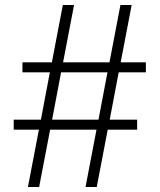

<svg xmlns="http://www.w3.org/2000/svg" viewBox="-20 -750 640 770"><path d="M92 0 136 -230H35V-270H144L180 -460H70V-500H188L232 -730H277L233 -500H419L463 -730H508L464 -500H565V-460H456L420 -270H530V-230H412L368 0H323L367 -230H181L137 0ZM189 -270H375L411 -460H225Z"/></svg>

Font: Pitagon Sans Mono Thin
Style: Regular
Weight: 100
Monospace: yes
Designer: Travis Tran
Foundry: Pitagon
Version: Version 1.001; ttfautohint (v1.8.4.7-5d5b);gftools[0.9.26]